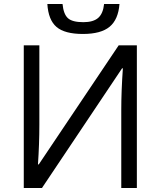

<svg xmlns="http://www.w3.org/2000/svg" viewBox="-20 -941 802 961"><path d="M578 -921H501Q496 -873 471.5 -851.5Q447 -830 397 -830Q342 -830 320 -850Q298 -870 293 -921H217Q222 -841 263 -806Q304 -771 395 -771Q485 -771 528.5 -807Q572 -843 578 -921ZM190 0 591 -599H595Q587 -484 587 -393V0H665V-714H574L174 -118H170Q177 -221 177 -317V-714H99V0Z"/></svg>

Font: OpenSansMMV
Style: Regular
Weight: 400
Designer: Steve Matteson
Foundry: Ascender Corporation
Version: Version 4.000